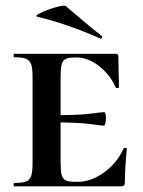

<svg xmlns="http://www.w3.org/2000/svg" viewBox="-20 -658 504 678"><path d="M30 -12Q59 -12 72 -17Q85 -22 90 -36.5Q95 -51 95 -81V-387Q95 -417 90 -431Q85 -445 71.5 -450.5Q58 -456 30 -456Q28 -456 28 -462Q28 -468 30 -468H388Q398 -468 398 -460L399 -398Q400 -379 400 -350Q400 -347 394.5 -347Q389 -347 388 -350Q369 -394 330 -424.5Q291 -455 251 -455H244Q222 -455 211.5 -449.5Q201 -444 197.5 -430Q194 -416 194 -386V-85Q194 -55 197.5 -41Q201 -27 211.5 -21.5Q222 -16 244 -16H255Q302 -16 348 -49.5Q394 -83 416 -133Q418 -136 423 -136Q428 -136 428 -133Q421 -61 421 -15Q421 -7 418 -3.5Q415 0 406 0H30Q28 0 28 -6Q28 -12 30 -12ZM150 -226V-251Q255 -251 298.5 -256.5Q342 -262 347 -262Q354 -262 354 -240Q354 -230 352 -222Q350 -214 347 -214Q342 -214 298.5 -220Q255 -226 150 -226ZM112 -599Q100 -601 123.5 -612.5Q147 -624 177.5 -632.5Q208 -641 213 -636L260 -596Q304 -558 338 -532Q341 -531 341 -528Q341 -525 339 -523Q337 -521 334 -522Q222 -572 112 -599Z"/></svg>

Font: Cormorant Unicase
Style: Bold
Weight: 700
Designer: Christian Thalmann (Catharsis Fonts)
Foundry: Catharsis Fonts
Version: Version 4.000